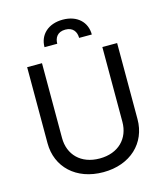

<svg xmlns="http://www.w3.org/2000/svg" viewBox="-137 -1055 1013 1172"><g transform="rotate(-15 370.0 -469.0)"><path d="M561.1 -727.3V-254.3C561.1 -149.5 489 -74.2 370.4 -74.2C251.4 -74.2 179.7 -149.5 179.7 -254.3V-727.3H85.9V-246.4C85.9 -96.6 198.2 12.4 370.4 12.4C542.3 12.4 654.5 -96.6 654.5 -246.4V-727.3ZM219.8 -817.8H300.4C300.4 -854.4 318.9 -888.5 370 -888.5C418.7 -888.5 438.6 -855.8 438.6 -817.8H518.8C518.8 -895.6 462.4 -951.3 370 -951.3C277.7 -951.3 219.8 -895.6 219.8 -817.8Z"/></g></svg>

Font: Margiela Sans Text
Style: Regular
Weight: 400
Designer: Stefan Endress, Andreas Faust
Version: Version 1.100;FEAKit 1.0